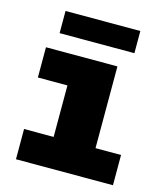

<svg xmlns="http://www.w3.org/2000/svg" viewBox="-103 -751 706 828"><g transform="rotate(15 250.0 -336.5)"><path d="M46 0V-135H178V-365H46V-500H365V-135H479V0ZM87 -574V-673H421V-574Z"/></g></svg>

Font: Trispace Thin ExtraBold
Style: Regular
Weight: 800
Version: Version 1.210